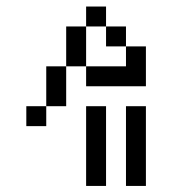

<svg xmlns="http://www.w3.org/2000/svg" viewBox="-20 -458 540 602"><path d="M250 -125Q250 -125 250 125H312.5Q312.5 125 312.5 -125ZM375 -125Q375 -125 375 125H437.5Q437.5 125 437.5 -125ZM125 -125H62.5V-62.5H125ZM125 -125H187.5Q187.5 -125 187.5 -250H125Q125 -250 125 -125ZM187.5 -250H250V-187.5H437.5Q437.5 -187.5 437.5 -312.5H375V-250H250Q250 -250 250 -375H187.5Q187.5 -375 187.5 -250ZM375 -312.5V-375H312.5V-312.5ZM250 -375H312.5V-437.5H250Z"/></svg>

Font: BFUnifontExMono
Style: Regular
Weight: 500
Version: Version 15.0.06